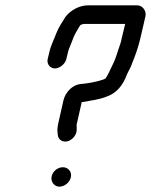

<svg xmlns="http://www.w3.org/2000/svg" viewBox="-20 -696 567 721"><path d="M174 -34C169 -14 184 5 203 5C222 5 242 -11 246 -30C251 -51 236 -68 216 -68C197 -68 178 -53 174 -34ZM229 -474 236 -503C239 -514 242 -519 247 -532L257 -558C265 -576 273 -586 281 -601C282 -601 283 -602 284 -603C287 -604 291 -606 295 -606H450L437 -552C436 -547 435 -541 432 -532C422 -505 416 -478 403 -453C395 -437 386 -415 376 -401C374 -400 370 -398 367 -397C340 -388 312 -383 279 -380C252 -376 225 -350 218 -318L198 -229C196 -220 195 -210 196 -200L197 -190C198 -181 201 -174 209 -169C234 -153 269 -181 268 -210V-220C268 -223 267 -226 268 -229L287 -313H291C320 -318 351 -322 377 -332C417 -345 441 -374 457 -417C463 -431 472 -444 476 -458C488 -487 500 -521 507 -552L526 -634C531 -654 516 -676 495 -676H311C276 -676 244 -656 226 -633C213 -612 201 -595 191 -570C183 -548 171 -526 166 -503L159 -474C155 -456 168 -439 186 -439C204 -439 225 -456 229 -474Z"/></svg>

Font: Electronic
Style: BdIt
Weight: 700
Version: Version 1.011